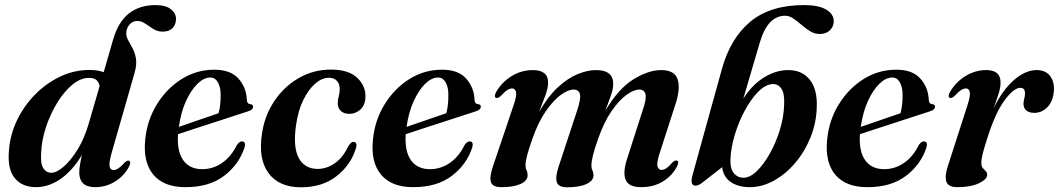

<svg xmlns="http://www.w3.org/2000/svg" viewBox="-20 -744 4269 774"><path d="M499.5 -71Q479.5 -34 443.2 -11.8Q407 10.5 364 10.5Q330.5 10.5 315 -5Q299.5 -20.5 299.5 -48.5Q299.5 -73.5 310.5 -119.5Q271.5 -55 223.5 -22.2Q175.5 10.5 125.5 10.5Q68.5 10.5 38.5 -27.2Q8.5 -65 16.5 -142.5Q21.5 -203 49 -260Q76.5 -317 121 -362.5Q165.5 -408 222 -435Q278.5 -462 341 -462Q374.5 -462 398 -453L436 -584.5Q457 -656.5 500 -690Q543 -723.5 606.5 -723.5Q648 -723.5 668.8 -707Q689.5 -690.5 689.5 -668Q689.5 -645.5 675.8 -631Q662 -616.5 636 -616.5Q615 -616.5 598 -627.2Q581 -638 565.5 -648.8Q550 -659.5 533 -659.5Q515.5 -659.5 502.8 -645.8Q490 -632 489 -611.5Q488.5 -596.5 496.8 -581.8Q505 -567 514.5 -549.2Q524 -531.5 528 -508Q532 -484.5 523 -452L430 -127.5Q419 -88.5 421.8 -73.5Q424.5 -58.5 438 -58.5Q446.5 -58.5 456.8 -65Q467 -71.5 482 -88Q493 -99 500 -96Q510 -91.5 499.5 -71ZM146 -130Q142.5 -84.5 154.5 -66Q166.5 -47.5 187 -47.5Q208 -47.5 236.5 -72Q265 -96.5 292.8 -141.2Q320.5 -186 338 -247L381.5 -396.5Q379 -412 369.2 -421Q359.5 -430 338.5 -430Q304.5 -430 271.2 -402.2Q238 -374.5 210.5 -329.5Q183 -284.5 165.5 -232Q148 -179.5 146 -130Z M966 -150Q943.5 -81 883.5 -35.2Q823.5 10.5 728 10.5Q640 10.5 598 -40Q556 -90.5 565.5 -182Q573 -259 612.2 -323Q651.5 -387 711.8 -425Q772 -463 844 -463Q909.5 -463 941.2 -427.2Q973 -391.5 975 -342Q975.5 -325 989.5 -324Q1000 -323 1000.5 -314Q1000.5 -308.5 995.8 -303.5Q991 -298.5 978 -294.5Q962.5 -289.5 929.5 -278.8Q896.5 -268 855 -254.5Q813.5 -241 771.8 -227.5Q730 -214 697.5 -203Q693 -134 718.8 -98Q744.5 -62 795.5 -62Q838.5 -62 875 -87Q911.5 -112 935 -159.5Q946 -175 956 -174Q972 -173.5 966 -150ZM828 -431.5Q802 -431.5 776.2 -406.5Q750.5 -381.5 730 -337Q709.5 -292.5 701 -232.5Q739.5 -246 785 -261.5Q830.5 -277 861 -287.5Q865 -301 867.2 -318.8Q869.5 -336.5 869.5 -359.5Q870 -391.5 858.8 -411.5Q847.5 -431.5 828 -431.5Z M1305 -430.5Q1278 -430.5 1250.8 -407Q1223.5 -383.5 1202.5 -340.5Q1181.5 -297.5 1173.5 -240Q1160.5 -149.5 1184.8 -106.2Q1209 -63 1260.5 -63Q1296.5 -63 1329.5 -85.8Q1362.5 -108.5 1383.5 -154Q1390.5 -163.5 1395 -168Q1399.5 -172.5 1405.5 -172Q1422 -171 1415 -146.5Q1394.5 -79.5 1337.2 -34.2Q1280 11 1193 11Q1104.5 11 1062.2 -46.5Q1020 -104 1036.5 -207.5Q1047 -278.5 1085.8 -336.5Q1124.5 -394.5 1183.8 -429Q1243 -463.5 1314.5 -463.5Q1386 -463.5 1421 -429.5Q1456 -395.5 1453 -350Q1451 -317.5 1431.5 -301.2Q1412 -285 1389 -285Q1366.5 -285 1353.8 -297Q1341 -309 1341.5 -328.5Q1342 -344.5 1345.8 -357Q1349.5 -369.5 1349.5 -386.5Q1349.5 -405.5 1338.2 -418Q1327 -430.5 1305 -430.5Z M1884 -150Q1861.5 -81 1801.5 -35.2Q1741.5 10.5 1646 10.5Q1558 10.5 1516 -40Q1474 -90.5 1483.5 -182Q1491 -259 1530.2 -323Q1569.5 -387 1629.8 -425Q1690 -463 1762 -463Q1827.5 -463 1859.2 -427.2Q1891 -391.5 1893 -342Q1893.5 -325 1907.5 -324Q1918 -323 1918.5 -314Q1918.5 -308.5 1913.8 -303.5Q1909 -298.5 1896 -294.5Q1880.5 -289.5 1847.5 -278.8Q1814.5 -268 1773 -254.5Q1731.5 -241 1689.8 -227.5Q1648 -214 1615.5 -203Q1611 -134 1636.8 -98Q1662.5 -62 1713.5 -62Q1756.5 -62 1793 -87Q1829.5 -112 1853 -159.5Q1864 -175 1874 -174Q1890 -173.5 1884 -150ZM1746 -431.5Q1720 -431.5 1694.2 -406.5Q1668.5 -381.5 1648 -337Q1627.5 -292.5 1619 -232.5Q1657.5 -246 1703 -261.5Q1748.5 -277 1779 -287.5Q1783 -301 1785.2 -318.8Q1787.5 -336.5 1787.5 -359.5Q1788 -391.5 1776.8 -411.5Q1765.5 -431.5 1746 -431.5Z M2232 -72.5 2307.5 -301.5Q2322.5 -346.5 2317.8 -364.8Q2313 -383 2292 -383Q2271 -383 2241.2 -361.8Q2211.5 -340.5 2180.5 -296Q2149.5 -251.5 2125.5 -182.5Q2110.5 -140 2104.5 -115.8Q2098.5 -91.5 2098.5 -78Q2098.5 -66 2102.8 -57.5Q2107 -49 2107 -37.5Q2107 -15.5 2078.8 -2.5Q2050.5 10.5 2001 10.5Q1965.5 10.5 1959 -10.2Q1952.5 -31 1967.5 -74.5L2050.5 -320Q2063.5 -357.5 2060.2 -372.5Q2057 -387.5 2044.5 -387.5Q2035.5 -387.5 2025 -381Q2014.5 -374.5 1998 -356.5Q1986.5 -346.5 1979.5 -349.5Q1970 -354 1980 -373Q2003.5 -413.5 2043 -437.5Q2082.5 -461.5 2128 -461.5Q2189.5 -461.5 2189.5 -411Q2189.5 -388.5 2178.2 -358.2Q2167 -328 2153 -292Q2188.5 -355 2229 -392.2Q2269.5 -429.5 2309.2 -445.5Q2349 -461.5 2382.5 -461.5Q2453 -461.5 2452 -404.5Q2452 -385 2442.5 -358.5Q2433 -332 2420 -297Q2472.5 -386.5 2533.2 -424Q2594 -461.5 2645.5 -461.5Q2699 -461.5 2711.5 -424.8Q2724 -388 2703 -324L2640 -129Q2626.5 -88.5 2630.5 -73.8Q2634.5 -59 2646.5 -59Q2655.5 -59 2665.8 -65.5Q2676 -72 2690.5 -89Q2702.5 -99.5 2709 -96.5Q2719.5 -92 2708.5 -71.5Q2688.5 -34.5 2651.5 -12Q2614.5 10.5 2564.5 10.5Q2514 10.5 2502 -19.5Q2490 -49.5 2508.5 -105.5L2571.5 -301.5Q2587 -346.5 2582 -364.8Q2577 -383 2556.5 -383Q2535.5 -383 2505.8 -361.8Q2476 -340.5 2445.2 -296Q2414.5 -251.5 2390.5 -182.5Q2375.5 -140.5 2369.8 -115.5Q2364 -90.5 2364 -77.5Q2364 -65.5 2368.2 -57Q2372.5 -48.5 2372.5 -37Q2372.5 -15.5 2344.2 -2.2Q2316 11 2266.5 11Q2231 11 2224.5 -9.8Q2218 -30.5 2232 -72.5Z M3042.5 -571 2976.5 -346.5Q3013 -403.5 3061 -432.5Q3109 -461.5 3157.5 -461.5Q3213.5 -461.5 3244.5 -422.5Q3275.5 -383.5 3272.5 -312.5Q3271 -248 3247.2 -189.8Q3223.5 -131.5 3185 -86.5Q3146.5 -41.5 3099.2 -15.5Q3052 10.5 3002.5 10.5Q2958 10.5 2927.5 -9Q2897 -28.5 2891 -70L2816 -11.5Q2797.5 4.5 2783.5 4.5Q2772 4.5 2768.8 -6.5Q2765.5 -17.5 2773.5 -44.5L2890.5 -467Q2925 -590.5 3005.2 -657Q3085.5 -723.5 3221 -723.5Q3280.5 -723.5 3310.8 -705.2Q3341 -687 3341 -658.5Q3341 -637 3325.8 -622Q3310.5 -607 3284.5 -607Q3264 -607 3246 -618Q3228 -629 3211.5 -643.5Q3195 -658 3178.5 -669.2Q3162 -680.5 3145 -680.5Q3074 -680.5 3042.5 -571ZM3094 -405Q3065.5 -403.5 3036.2 -373.8Q3007 -344 2982.2 -298Q2957.5 -252 2941.8 -199.5Q2926 -147 2924.5 -99.5Q2923.5 -63 2938.8 -45.2Q2954 -27.5 2977 -27.5Q3003.5 -27.5 3031.2 -54.5Q3059 -81.5 3083.5 -125.2Q3108 -169 3123.8 -220.2Q3139.5 -271.5 3141 -321Q3143.5 -367.5 3129.8 -387Q3116 -406.5 3094 -405Z M3715 -150Q3692.5 -81 3632.5 -35.2Q3572.5 10.5 3477 10.5Q3389 10.5 3347 -40Q3305 -90.5 3314.5 -182Q3322 -259 3361.2 -323Q3400.5 -387 3460.8 -425Q3521 -463 3593 -463Q3658.5 -463 3690.2 -427.2Q3722 -391.5 3724 -342Q3724.5 -325 3738.5 -324Q3749 -323 3749.5 -314Q3749.5 -308.5 3744.8 -303.5Q3740 -298.5 3727 -294.5Q3711.5 -289.5 3678.5 -278.8Q3645.5 -268 3604 -254.5Q3562.5 -241 3520.8 -227.5Q3479 -214 3446.5 -203Q3442 -134 3467.8 -98Q3493.5 -62 3544.5 -62Q3587.5 -62 3624 -87Q3660.5 -112 3684 -159.5Q3695 -175 3705 -174Q3721 -173.5 3715 -150ZM3577 -431.5Q3551 -431.5 3525.2 -406.5Q3499.5 -381.5 3479 -337Q3458.5 -292.5 3450 -232.5Q3488.5 -246 3534 -261.5Q3579.5 -277 3610 -287.5Q3614 -301 3616.2 -318.8Q3618.5 -336.5 3618.5 -359.5Q3619 -391.5 3607.8 -411.5Q3596.5 -431.5 3577 -431.5Z M3809 -349.5Q3799.5 -354 3809.5 -373Q3833 -413.5 3872.2 -437.5Q3911.5 -461.5 3956.5 -461.5Q4013.5 -461.5 4013.5 -411.5Q4013.5 -390 4005 -363.8Q3996.5 -337.5 3985.5 -307.5Q4021.5 -381.5 4067.8 -421.5Q4114 -461.5 4159 -461.5Q4195 -461.5 4213 -438Q4231 -414.5 4228.5 -378.5Q4225.5 -336 4202.8 -312.5Q4180 -289 4150 -289Q4128 -289 4117 -299Q4106 -309 4106 -325Q4106 -336 4109 -346.5Q4112 -357 4112 -367.5Q4112 -390 4093.5 -390Q4066.5 -390 4029 -338.8Q3991.5 -287.5 3958.5 -182Q3947.5 -148 3941.8 -125.5Q3936 -103 3936 -86.5Q3936 -73.5 3942 -66.5Q3948 -59.5 3953.8 -54Q3959.5 -48.5 3959.5 -39Q3959.5 -21.5 3926.8 -5.5Q3894 10.5 3839 10.5Q3802.5 10.5 3795 -11.8Q3787.5 -34 3801.5 -76L3879.5 -318Q3892.5 -357.5 3889.5 -372.5Q3886.5 -387.5 3874 -387.5Q3865 -387.5 3854.5 -381Q3844 -374.5 3827.5 -356.5Q3816 -346.5 3809 -349.5Z"/></svg>

Font: Fraunces 72pt S000 SemiBold
Style: Italic
Weight: 600
Italic angle: -16°
Version: Version 1.000; ttfautohint (v1.8.3)